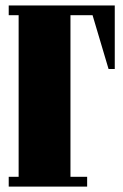

<svg xmlns="http://www.w3.org/2000/svg" viewBox="-20 -689 456 709"><path d="M12.2 -632.8V-668.9H403.8V-434.1H380.9L321.8 -632.8H240.2V-36.1H301.8V0H12.2V-36.1H48.8V-632.8Z"/></svg>

Font: Lletraferida
Style: Heavy
Weight: 900
Designer: Josep Patau Bellart
Foundry: Josep Patau Bellart
Version: Version 1.000